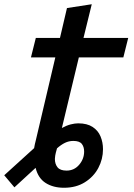

<svg xmlns="http://www.w3.org/2000/svg" viewBox="-50 -701 630 906"><path d="M252 185Q201 185 165.5 162.5Q130 140 118 91L18 183L-30 126L111 -2Q112 -9 114.5 -20.5Q117 -32 119 -39L211 -430H96L119 -522H233L266 -663L383 -681L344 -522H555L532 -430H322L242 -97Q264 -109 283.5 -114Q303 -119 319 -119Q361 -119 387 -102Q413 -85 424.5 -57Q436 -29 436 3Q436 50 414 91.5Q392 133 350.5 159Q309 185 252 185ZM264 104Q300 104 323.5 76.5Q347 49 347 14Q347 -8 336 -22Q325 -36 296 -36Q275 -36 256.5 -27Q238 -18 219 -1Q212 23 210.5 33.5Q209 44 209 49Q209 73 221.5 88.5Q234 104 264 104Z"/></svg>

Font: Ubuntu Sans Mono Medium
Style: Italic
Weight: 500
Italic angle: -13.5°
Monospace: yes
Designer: Dalton Maag Ltd
Foundry: Dalton Maag Ltd
Version: Version 1.006